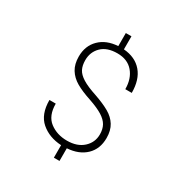

<svg xmlns="http://www.w3.org/2000/svg" viewBox="-204 -958 1149 1210"><g transform="rotate(30 370.0 -352.5)"><path d="M155 -200H201Q201 -112 253 -72.5Q305 -33 378 -33Q452 -33 495.5 -72.5Q539 -112 539 -171Q539 -209 524 -236Q509 -263 474 -285Q439 -307 375 -329Q308 -351 266 -375.5Q224 -400 201 -437.5Q178 -475 178 -530Q178 -608 227.5 -657Q277 -706 361 -711V-806H402V-711Q488 -704 535 -649Q582 -594 582 -498H535Q535 -574 494.5 -621.5Q454 -669 380 -669Q305 -669 265 -629.5Q225 -590 225 -531Q225 -492 238.5 -465.5Q252 -439 288 -416.5Q324 -394 391 -372Q457 -349 499 -325Q541 -301 564 -264Q587 -227 587 -172Q587 -93 537.5 -45Q488 3 402 9V101H361V10Q272 5 213.5 -45.5Q155 -96 155 -200Z"/></g></svg>

Font: Freesentation 2 ExtraLight
Style: Regular
Weight: 260
Designer: glyphs from Roboto by Christian Robertson / Hangul glyphs from Noto Sans CJK(Source Han Sans) by Jang Soo-young and Kang
Foundry: PT&
Version: Version 2.001